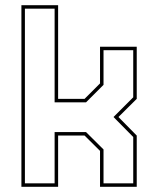

<svg xmlns="http://www.w3.org/2000/svg" viewBox="-20 -720 610 740"><path d="M62.5 0V-700H204V-339H306L365.5 -398.5V-540H507V-339L436.5 -269L507 -197.5V0H365.5V-138.5L306 -197.5H204V0ZM76 -13.5H190.5V-211H311.5L379 -144V-13.5H493.5V-192L417.5 -269L493.5 -345V-526.5H379V-393L311.5 -325.5H190.5V-686.5H76Z"/></svg>

Font: Tourney Thin Thin
Style: Regular
Weight: 250
Version: Version 1.015